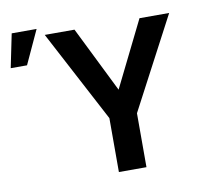

<svg xmlns="http://www.w3.org/2000/svg" viewBox="-212 -854 1010 944"><g transform="rotate(-10 293.0 -381.5)"><path d="M213.1 -727.3 375.4 -399.1 537.6 -727.3H685.7L444.2 -269.2V0H306.5V-269.2L64.6 -727.3ZM-128.6 -595.2 -94.1 -763.1H30.2L-47.2 -595.2Z"/></g></svg>

Font: Interface
Style: Bold
Weight: 700
Designer: Rasmus Andersson
Foundry: rsms
Version: Version 1.8